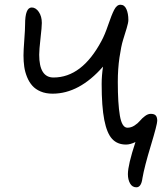

<svg xmlns="http://www.w3.org/2000/svg" viewBox="-20 -631 695 818"><path d="M561 167Q543.5 167 534.2 150.6Q524.9 134.3 524.9 110.8Q524.9 71.8 557.1 -25.9Q534.7 -15.1 517.1 -15.1Q480 -15.1 457.8 -39.1Q435.5 -63 424.3 -119.9Q413.1 -176.8 413.1 -272.9Q413.1 -308.6 418.9 -347.2Q317.9 -231.9 204.1 -231.9Q175.3 -231.9 153.3 -241.2Q131.3 -250.5 117.7 -265.9Q104 -281.2 95.2 -303Q86.4 -324.7 83.3 -346.9Q80.1 -369.1 80.1 -395Q80.1 -416 83.5 -460.7Q86.9 -505.4 86.9 -526.9Q86.9 -599.1 115.2 -599.1Q132.3 -599.1 145.3 -580.3Q158.2 -561.5 158.2 -533.2Q158.2 -516.6 152.6 -467.8Q147 -418.9 147 -397.9Q147 -300.8 208 -300.8Q329.1 -300.8 412.1 -456.1Q426.3 -481.9 440.7 -524.4Q455.1 -566.9 466.3 -588.9Q477.5 -610.8 493.2 -610.8Q510.3 -610.8 518.6 -592Q526.9 -573.2 526.9 -545.9Q526.9 -534.7 519.8 -511.2Q512.7 -487.8 504.4 -461.2Q496.1 -434.6 489 -386Q481.9 -337.4 481.9 -282.2Q481.9 -189.9 490.7 -138.4Q499.5 -86.9 522.9 -86.9Q538.6 -86.9 553 -96.2Q567.4 -105.5 576.4 -116.5Q585.4 -127.4 597.9 -136.7Q610.4 -146 622.1 -146Q637.2 -146 643.6 -138.9Q649.9 -131.8 649.9 -116.2Q649.9 -101.1 622.6 -10.7Q595.2 79.6 586.9 127.9Q582 167 561 167Z"/></svg>

Font: Shantell Sans Irregular
Style: Regular
Weight: 300
Designer: Stephen Nixon, Anya Danilova, Shantell Martin
Foundry: Arrow Type
Version: Version 1.006;[9816181b4]